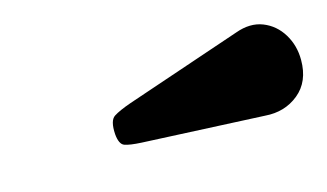

<svg xmlns="http://www.w3.org/2000/svg" viewBox="-36 -910 525 308"><g transform="rotate(-15 227.0 -756.0)"><path d="M375.5 -683.5 173 -693Q153.5 -694 145.2 -697Q137 -700 135.5 -717Q134 -740 143.2 -746Q152.5 -752 172.5 -759L365.5 -824.5Q390.5 -833.5 410.8 -825.5Q431 -817.5 442.8 -798.2Q454.5 -779 454.5 -755Q454.5 -719 431.2 -700Q408 -681 375.5 -683.5Z"/></g></svg>

Font: Besley* Narrow Heavy
Style: Italic
Weight: 800
Width: 4
Italic angle: -13°
Designer: Owen Earl
Foundry: indestructible type*
Version: Version 3.000; ttfautohint (v1.8.3)